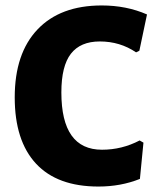

<svg xmlns="http://www.w3.org/2000/svg" viewBox="-20 -674 588 704"><path d="M353 -654Q444 -654 519 -621L491 -488L479 -482Q420 -522 346 -522Q275 -522 240 -477Q205 -432 205 -335Q205 -125 354 -125Q427 -125 492 -159L506 -151L493 -18Q423 10 341 10Q190 10 112 -74Q34 -158 34 -317Q34 -478 117.5 -566Q201 -654 353 -654Z"/></svg>

Font: Alegreya Sans SC ExtraBold
Style: Regular
Weight: 800
Designer: Juan Pablo del Peral
Foundry: Huerta Tipografica
Version: Version 2.007